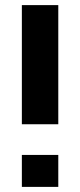

<svg xmlns="http://www.w3.org/2000/svg" viewBox="-20 -731 312 751"><path d="M208 -245H65.5V-711H208ZM208 0H65.5V-125H208Z"/></svg>

Font: Roberto Sans
Style: Bold
Weight: 700
Designer: Google (font) & Cristiano Sobral (main changes)
Version: Version 1.000;October 12, 2021;FontCreator 14.0.0.2814 64-bi